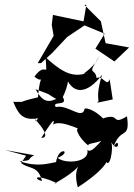

<svg xmlns="http://www.w3.org/2000/svg" viewBox="-20 -736 564 809"><path d="M199 -512 263 -580 336 -629 421 -594 382 -531 462 -477 524 -536 425 -554 405 -646 336 -715 344 -716 332 -646 203 -673 198 -631 206 -585 139 -470H153ZM69 -49C103 -22 141 -40 157 27C122 19 122 -8 219 35C184 47 265 14 310 -34C295 -10 301 31 308 53C423 -21 448 -72 422 -70C440 -2 462 -120 447 -139C486 -76 485 -175 457 -112C486 -206 530 -143 515 -246C446 -204 490 -263 414 -237C395 -258 359 -281 337 -279C327 -227 269 -297 215 -285C196 -314 274 -284 242 -331C201 -313 170 -285 130 -360C223 -324 146 -358 235 -309C258 -348 286 -424 250 -435C280 -323 352 -343 410 -421C377 -314 406 -315 389 -303L455 -317L442 -402C430 -367 413 -421 387 -407C381 -456 342 -409 399 -501C366 -430 298 -417 355 -429C301 -415 263 -410 172 -495C179 -392 177 -485 125 -413C170 -376 149 -445 140 -326C35 -302 103 -307 36 -307C55 -261 73 -225 140 -238C118 -191 145 -285 102 -260C114 -249 208 -156 154 -155C216 -253 208 -227 204 -211C237 -236 348 -174 320 -190C289 -210 308 -157 352 -123C347 -138 429 -126 456 -186C421 -172 368 -80 348 -105C360 -50 252 -44 223 -71C287 -97 228 -125 216 -53C184 -48 139 -30 62 -57C121 -59 91 -65 124 -82L1 -104L90 -80Z"/></svg>

Font: Charger Distortion
Style: 2It
Weight: 400
Designer: Jasper
Foundry: Cannot Into Space Fonts
Version: Version 0.98